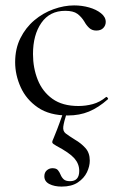

<svg xmlns="http://www.w3.org/2000/svg" viewBox="-20 -415 451 710"><path d="M231 12Q163 12 120 -17.5Q77 -47 56.5 -92.5Q36 -138 36 -185Q36 -235 55.5 -274Q75 -313 107 -340Q139 -367 178 -381Q217 -395 254 -395Q283 -395 309.5 -387.5Q336 -380 353.5 -366Q371 -352 371 -334Q371 -321 362 -311.5Q353 -302 336 -302Q320 -302 309.5 -312Q299 -322 292 -335Q281 -353 266 -364Q251 -375 221 -375Q164 -375 133 -330.5Q102 -286 102 -215Q102 -164 119.5 -120Q137 -76 174 -49.5Q211 -23 270 -23Q297 -23 323 -30Q349 -37 372 -56Q374 -58 377.5 -54Q381 -50 379 -48Q344 -17 309 -2.5Q274 12 231 12ZM227 2Q216 37 214 53.5Q212 70 223 78.5Q234 87 258 102Q279 114 295.5 132Q312 150 312 179Q312 200 301.5 222Q291 244 268 259.5Q245 275 208 275Q181 275 162.5 265.5Q144 256 144 237Q144 223 153 215Q162 207 174 207Q188 207 194 214Q200 221 204 231Q208 241 215.5 248Q223 255 239 255Q273 255 273 217Q273 191 255 170.5Q237 150 188 124Q175 117 173.5 112.5Q172 108 179 94Q187 75 191 64Q195 53 200 40Q205 27 214 1Z"/></svg>

Font: Cormorant Infant Light
Style: Regular
Weight: 400
Version: Version 4.001